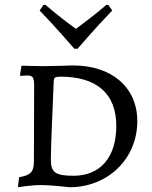

<svg xmlns="http://www.w3.org/2000/svg" viewBox="-20 -775 636 804"><path d="M291 -571H305C305 -571 381 -660 450 -731L434 -754L426 -755C376 -712 326 -675 298 -654C269 -675 221 -711 170 -755L162 -754L146 -731C215 -660 291 -571 291 -571ZM271 9C432 9 555 -110 555 -268C555 -409 448 -501 286 -501C286 -501 198 -498 160 -498C129 -498 70 -500 70 -500L64 -462L66 -457C66 -457 84 -459 94 -459C117 -459 123 -450 123 -417L122 -99C122 -56 109 -41 60 -33L55 9C55 9 110 0 152 0C195 0 271 9 271 9ZM233 -454C385 -454 467 -383 467 -248C467 -116 400 -39 288 -39C212 -39 193 -53 193 -106C193 -152 198 -272 205 -436C206 -450 211 -454 233 -454Z"/></svg>

Font: Alegreya SC
Style: Regular
Weight: 400
Designer: Juan Pablo del Peral
Foundry: Huerta Tipografica
Version: Version 2.007;PS 002.007;hotconv 1.0.88;makeotf.lib2.5.64775